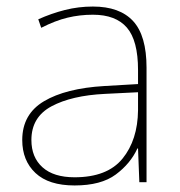

<svg xmlns="http://www.w3.org/2000/svg" viewBox="-20 -557 551 587"><path d="M264 -537Q346 -537 387 -492.5Q428 -448 428 -350V0H406L402 -103H400Q379 -57 334 -23.5Q289 10 208 10Q129 10 88.5 -28Q48 -66 48 -129Q48 -208 114.5 -247.5Q181 -287 299 -294L402 -300V-343Q402 -433 368 -472.5Q334 -512 264 -512Q224 -512 186.5 -503Q149 -494 106 -472L97 -498Q137 -516 178.5 -526.5Q220 -537 264 -537ZM301 -270Q199 -265 137.5 -232Q76 -199 76 -129Q76 -76 110 -45.5Q144 -15 208 -15Q308 -15 354.5 -72Q401 -129 402 -220V-275Z"/></svg>

Font: Noto Sans Oriya Thin
Style: Regular
Weight: 100
Designer: Amélie Bonet and Sol Matas
Foundry: Google LLC
Version: Version 2.006; ttfautohint (v1.8.4.7-5d5b)